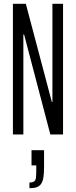

<svg xmlns="http://www.w3.org/2000/svg" viewBox="-20 -708 399 1011"><path d="M48 0V-688H116L253 -171H256V-688H312V0H245L107 -526H103V0ZM135 283V253Q152 253 160 247Q168 241 169.5 225.5Q171 210 171 185V163H146V83H212V168Q212 202 209 223.5Q206 245 197.5 258.5Q189 272 174 277.5Q159 283 135 283Z"/></svg>

Font: Saira UltraCondensed
Style: Regular
Weight: 400
Width: 1
Designer: Hector Gatti with collaboration of the Omnibus-Type team
Foundry: Omnibus-Type
Version: Version 1.101